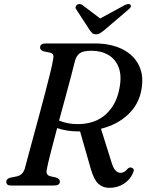

<svg xmlns="http://www.w3.org/2000/svg" viewBox="-20 -914 727 946"><path d="M635 -61Q621 -28.5 590 -8.5Q559 11.5 518.5 11.5Q486.5 11.5 464.5 -8.5Q442.5 -28.5 427 -83L374.5 -266.5H373.5Q340 -266 312.2 -270.5Q284.5 -275 261.5 -283Q244 -217.5 230 -162.8Q216 -108 211 -81.5Q207 -64.5 212 -56.5Q217 -48.5 226.5 -46L255.5 -39.5Q275 -33 275 -20Q275 0 246.5 0H34Q21 0 16 -5Q11 -10 11 -18Q11 -35 35 -39.5L60.5 -44.5Q90.5 -49.5 101.5 -81Q107 -101.5 118 -142.5Q129 -183.5 143.5 -236.8Q158 -290 173.5 -347.5Q189 -405 203 -458.5Q217 -512 227.2 -554Q237.5 -596 241 -617.5Q245 -635 242.2 -643Q239.5 -651 225 -655L196 -661Q177.5 -666.5 177.5 -679.5Q177.5 -700 206 -700H445.5Q526.5 -700 583.2 -671.5Q640 -643 665.2 -590.5Q690.5 -538 675.5 -465.5Q662 -397.5 610 -348.8Q558 -300 477.5 -279.5L525.5 -127Q536 -88.5 547.8 -75.5Q559.5 -62.5 574 -62.5Q593 -62.5 608.5 -82Q617.5 -92 629 -87.5Q645.5 -81.5 635 -61ZM350 -616Q344 -592 331.8 -545Q319.5 -498 303.5 -439Q287.5 -380 271 -320Q290 -312 312.8 -307.2Q335.5 -302.5 362 -302.5Q448.5 -302.5 501.2 -350.5Q554 -398.5 568.5 -479Q580.5 -540 565 -581.2Q549.5 -622.5 514 -643.2Q478.5 -664 430 -664Q390 -664 373.5 -652Q357 -640 350 -616ZM495 -766.5Q483 -756.5 473.8 -750.8Q464.5 -745 453 -745Q441 -745 434.8 -750.8Q428.5 -756.5 421.5 -766.5L355.5 -868Q350.5 -875 353 -881.2Q355.5 -887.5 360.5 -891Q373 -898.5 387 -888.5L473.5 -823L594 -888.5Q614.5 -898.5 622.5 -891Q626 -887.5 624.5 -881.2Q623 -875 614 -868Z"/></svg>

Font: Fraunces 9pt S000
Style: Italic
Weight: 400
Italic angle: -16°
Version: Version 1.000; ttfautohint (v1.8.3)